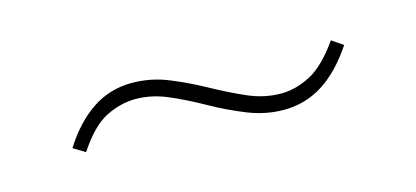

<svg xmlns="http://www.w3.org/2000/svg" viewBox="-28 -510 680 314"><g transform="rotate(-15 312.5 -352.5)"><path d="M427 -299Q396 -299 366 -311Q336 -323 307.5 -339Q279 -355 251.5 -367Q224 -379 196 -379Q171 -379 146 -366.5Q121 -354 96 -316L76 -328Q100 -366 130 -386Q160 -406 197 -406Q229 -406 258.5 -394Q288 -382 317 -366Q346 -350 373.5 -338Q401 -326 429 -326Q454 -326 479 -339Q504 -352 530 -389L549 -376Q523 -337 493 -318Q463 -299 427 -299Z"/></g></svg>

Font: Bitter Thin ExtraLight
Style: Regular
Weight: 250
Version: Version 2.002